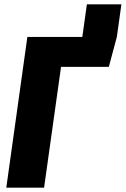

<svg xmlns="http://www.w3.org/2000/svg" viewBox="-20 -864 579 884"><path d="M539 -844 518 -694 481 -556H261L183 0H9L106 -694H359L380 -844Z"/></svg>

Font: Fira Sans Condensed ExtraBold
Style: Italic
Weight: 800
Width: 3
Italic angle: -8°
Designer: bBox Type GmbH & Carrois Corporate GbR & Edenspiekermann AG
Foundry: bBox Type GmbH & Carrois Corporate GbR & Edenspiekermann AG
Version: Version 4.301